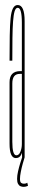

<svg xmlns="http://www.w3.org/2000/svg" viewBox="-20 -626 140 764"><path d="M68 0 67 -22V-363Q67 -476 67 -535.5Q67 -595 50.5 -595V-606Q78 -606 78 -542.2Q78 -478.5 78 -366V0ZM43 3Q18 3 18 -54Q18 -111 18 -183Q18 -255 18 -299Q18 -343 61 -343Q67 -343 73 -343V-332Q67 -332 58.5 -332Q29 -332 29 -293.8Q29 -255.5 29 -183Q29 -116 29 -62Q29 -8 45 -8Q55.5 -8 61.2 -22.2Q67 -36.5 67 -53L70.5 -39Q70.5 -24 64.2 -10.5Q58 3 43 3ZM18 -384.5Q18 -443 18.8 -485Q19.5 -527 22.2 -553.8Q25 -580.5 31.8 -593.2Q38.5 -606 50.5 -606L51.5 -600L50.5 -595Q42.5 -595 38.2 -581.2Q34 -567.5 32 -540.8Q30 -514 29.5 -474.8Q29 -435.5 29 -384.5ZM74 117.5Q68 117.5 62 115.2Q56 113 52 106Q48 99 48 86Q48 72.5 51.8 56Q55.5 39.5 60.2 24.2Q65 9 68 0H78Q75 9.5 70.5 25.5Q66 41.5 62.8 58Q59.5 74.5 59.5 86Q59.5 98 64 101.5Q68.5 105 75 105Q78 105 80.5 104.5Q83 104 85.2 103Q87.5 102 88.5 101L91.5 113Q90.5 114 87.5 115Q84.5 116 81 116.8Q77.5 117.5 74 117.5Z"/></svg>

Font: Anybody UltraCondensed Thin
Style: Regular
Weight: 100
Width: 1
Designer: Tyler Finck
Foundry: Etcetera Type Company
Version: Version 1.110